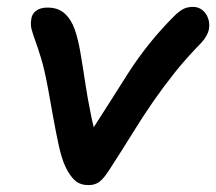

<svg xmlns="http://www.w3.org/2000/svg" viewBox="-20 -527 627 557"><path d="M237 10Q213 10 198 -3Q183 -16 170 -43Q159 -66 150.5 -105Q142 -144 134 -188.5Q126 -233 119 -272Q109 -326 99 -358.5Q89 -391 82 -410Q75 -429 71.5 -442.5Q68 -456 71 -473Q73 -487 85 -496Q97 -505 118 -505Q149 -505 168 -487.5Q187 -470 197 -441Q207 -412 213 -376Q220 -335 227 -288.5Q234 -242 243 -198Q247 -177 252 -158Q273 -191 293 -222Q323 -270 352 -315Q381 -360 413.5 -400.5Q446 -441 485 -480Q499 -494 511 -500.5Q523 -507 540 -507Q556 -507 567.5 -497.5Q579 -488 584 -473Q589 -458 586 -442Q584 -432 578.5 -422.5Q573 -413 565 -404Q520 -358 487 -316.5Q454 -275 424.5 -232.5Q395 -190 364.5 -140.5Q334 -91 295 -31Q280 -8 267.5 1Q255 10 237 10Z"/></svg>

Font: Shantell Sans Light Medium
Style: Italic
Weight: 500
Italic angle: -11°
Version: Version 1.011;[c5ecc13dd]